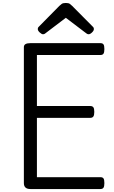

<svg xmlns="http://www.w3.org/2000/svg" viewBox="-20 -1275 767 1295"><path d="M185 0Q163 0 152 -10Q141 -20 141 -40V-957Q141 -971 152 -977.5Q163 -984 185 -984H657Q672 -984 678 -975.5Q684 -967 684 -944Q684 -922 678 -913Q672 -904 657 -904H229V-560H588Q603 -560 609.5 -551.5Q616 -543 616 -520Q616 -498 609.5 -489Q603 -480 588 -480H229V-80H657Q672 -80 678 -71.5Q684 -63 684 -40Q684 -18 678 -9Q672 0 657 0ZM270 -1044Q261 -1044 248 -1056Q235 -1068 235 -1078Q235 -1081 235.5 -1085Q236 -1089 241 -1094L380 -1235Q387 -1242 396 -1248.5Q405 -1255 424 -1255Q443 -1255 451.5 -1248.5Q460 -1242 467 -1235L607 -1094Q612 -1089 612.5 -1085Q613 -1081 613 -1078Q613 -1068 600.5 -1056Q588 -1044 578 -1044Q571 -1044 566 -1047.5Q561 -1051 553 -1057L424 -1155L295 -1057Q288 -1051 282.5 -1047.5Q277 -1044 270 -1044Z"/></svg>

Font: Playwrite PL
Style: Regular
Weight: 400
Designer: Veronika Burian, José Scaglione
Foundry: TypeTogether
Version: Version 1.002